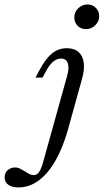

<svg xmlns="http://www.w3.org/2000/svg" viewBox="-139 -640 463 853"><path d="M-57.3 192.7Q-85.5 192.7 -102 181Q-118.5 169.4 -118.5 147.6Q-118.5 128.2 -104.8 116.1Q-91.1 104 -72.6 104Q-60.5 104 -50 109.3Q-39.5 114.5 -29.4 121Q-19.4 127.4 -9.7 132.7Q0 137.9 10.5 137.9Q19.4 137.9 26.6 132.7Q33.9 127.4 40.3 114.5Q46.8 101.6 53.2 78.2L158.9 -301.6Q169.4 -338.7 162.1 -359.3Q154.8 -379.8 132.3 -379.8Q113.7 -379.8 97.2 -366.1Q80.6 -352.4 66.1 -325L50 -295.2H18.5L37.1 -329.8Q64.5 -380.6 92.7 -403.2Q121 -425.8 157.3 -425.8Q191.1 -425.8 210.1 -408.9Q229 -391.9 233.1 -361.3Q237.1 -330.6 225.8 -291.1L162.1 -61.3Q139.5 17.7 106.9 74.6Q74.2 131.5 32.7 162.1Q-8.9 192.7 -57.3 192.7ZM242.7 -510.5Q221 -510.5 206 -525.4Q191.1 -540.3 191.1 -562.9Q191.1 -586.3 208.5 -603.2Q225.8 -620.2 250 -620.2Q271.8 -620.2 286.7 -605.2Q301.6 -590.3 301.6 -568.5Q301.6 -545.2 284.3 -527.8Q266.9 -510.5 242.7 -510.5Z"/></svg>

Font: Playfair 5pt SemiExpanded Light 12pt
Style: Italic
Weight: 300
Italic angle: -15.6°
Version: Version 2.000;gftools[0.9.28]